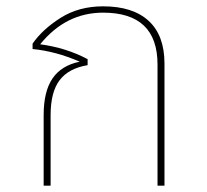

<svg xmlns="http://www.w3.org/2000/svg" viewBox="-20 -587 653 607"><path d="M306 -567Q400 -567 450 -521Q500 -475 500 -386V0H478V-383Q478 -547 306 -547Q188 -547 107 -447Q189 -436 257 -400V-381Q197 -371 168.5 -333.5Q140 -296 140 -223V0H118V-223Q118 -298 146 -339Q174 -380 232 -392Q156 -425 83 -432V-449Q114 -494 171.5 -530.5Q229 -567 306 -567Z"/></svg>

Font: FiraGO Thin
Style: Regular
Weight: 100
Designer: bBox Type
Foundry: bBox Type GmbH
Version: Version 1.001;PS 001.001;hotconv 1.0.88;makeotf.lib2.5.64775